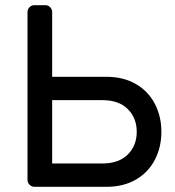

<svg xmlns="http://www.w3.org/2000/svg" viewBox="-20 -720 676 740"><path d="M155 -700Q166 -700 173.5 -692Q181 -684 181 -673V-424H390Q456 -424 504 -396Q552 -368 577 -319.5Q602 -271 602 -212Q602 -153 577 -104.5Q552 -56 504 -28Q456 0 390 0H113Q102 0 94 -8Q86 -16 86 -27V-673Q86 -684 93.5 -692Q101 -700 112 -700ZM181 -334V-90H375Q438 -90 472.5 -124.5Q507 -159 507 -212Q507 -265 472.5 -299.5Q438 -334 375 -334Z"/></svg>

Font: Rubik
Style: Regular
Weight: 400
Designer: Hubert & Fischer
Foundry: Hubert & Fischer
Version: Version 1.100